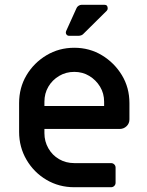

<svg xmlns="http://www.w3.org/2000/svg" viewBox="-20 -784 616 804"><path d="M291 0Q227 0 174.5 -31Q122 -62 91 -115Q60 -168 60 -232V-352Q60 -417 91 -469Q122 -521 174.5 -552.5Q227 -584 291 -584Q355 -584 407 -552.5Q459 -521 490.5 -469Q522 -417 522 -352V-284Q522 -267 510 -255.5Q498 -244 481 -244H166V-226Q166 -192 182.5 -163Q199 -134 227.5 -117.5Q256 -101 291 -101H445Q453 -101 458.5 -95.5Q464 -90 464 -82V-19Q464 -11 458.5 -5.5Q453 0 445 0ZM166 -340H416V-358Q416 -393 399 -421Q382 -449 354 -466Q326 -483 291 -483Q256 -483 227.5 -466Q199 -449 182.5 -421Q166 -393 166 -358ZM270 -634Q262 -634 258 -640Q254 -646 257 -654L300 -749Q302 -755 308.5 -759.5Q315 -764 322 -764H417Q431 -764 431 -749Q431 -743 427 -739L331 -644Q327 -639 321 -636.5Q315 -634 308 -634Z"/></svg>

Font: Miriam Libre SemiBold
Style: Regular
Weight: 600
Version: Version 2.000